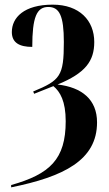

<svg xmlns="http://www.w3.org/2000/svg" viewBox="-20 -567 470 827"><path d="M28 230V240C255 194 398 123 398 -40C398 -138 333 -191 228 -203C348 -252 386 -304 386 -386C386 -479 322 -547 207 -547C83 -547 31 -491 31 -429C31 -382 65 -365 119 -365C119 -493 138 -537 188 -537C236 -537 255 -499 255 -386C255 -240 240 -221 123 -173L127 -163L210 -196C239 -172 263 -131 263 -45C263 119 195 183 28 230Z"/></svg>

Font: Noto Serif Display ExtraCondensed
Style: Bold
Weight: 700
Width: 2
Designer: Monotype Design Team
Foundry: Monotype Imaging Inc.
Version: Version 2.009